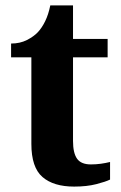

<svg xmlns="http://www.w3.org/2000/svg" viewBox="-20 -680 447 710"><path d="M254 10Q178 10 137 -25.5Q96 -61 96 -148V-468H21V-519Q54 -519 79.5 -532Q105 -545 120 -561Q135 -577 147 -601.5Q159 -626 166 -660H250V-536H378V-468H250V-159Q250 -114 265 -93Q280 -72 316 -72Q335 -72 353 -74.5Q371 -77 387 -81V-16Q371 -8 336 1Q301 10 254 10Z"/></svg>

Font: Noto Rashi Hebrew
Style: Bold
Weight: 700
Version: Version 1.006